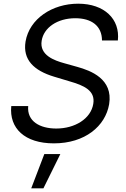

<svg xmlns="http://www.w3.org/2000/svg" viewBox="-20 -757 674 1031"><path d="M612.9 -539.8C625.4 -654.8 540.1 -737.2 399.9 -737.2C260.3 -737.2 138.1 -656.2 117.2 -534.1C101.2 -436.1 162.3 -377.8 270.6 -345.2L355.8 -319.6C429.3 -298.3 493.3 -271.3 480.8 -198.9C467.7 -119.3 382.5 -66.8 282 -66.8C195 -66.8 123.9 -105.1 131.4 -187.5H40.5C28.8 -68.2 112.6 12.8 269.2 12.8C436.4 12.8 545.8 -79.5 566.1 -197.4C588.4 -333.8 466.3 -377.8 395.6 -397.7L324.6 -417.6C273.1 -431.8 190.7 -460.2 203.8 -538.4C214.8 -608 287.3 -659.1 384.2 -659.1C471.9 -659.1 527.3 -617.9 527.7 -539.8ZM213.1 254.3 304 70.3H218L147.7 254.3Z"/></svg>

Font: Riot Sans 2.0
Style: Italic
Weight: 400
Italic angle: -9.39999°
Designer: Rasmus Andersson
Foundry: rsms
Version: Version 3.006;hotconv 1.0.109;makeotfexe 2.5.65596